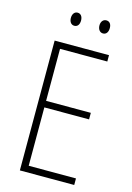

<svg xmlns="http://www.w3.org/2000/svg" viewBox="-132 -955 699 1020"><g transform="rotate(15 217.5 -444.5)"><path d="M136 -853C136 -833 146 -817 164 -817C182 -817 192 -831 192 -853C192 -874 182 -889 164 -889C146 -889 136 -873 136 -853ZM293 -854C293 -833 304 -817 322 -817C340 -817 350 -832 350 -854C350 -875 340 -889 322 -889C304 -889 293 -874 293 -854ZM383 0V-36H123V-357H369V-393H123V-679H383V-714H84V0Z"/></g></svg>

Font: Noto Sans Georgian Condensed ExtraLight
Style: Regular
Weight: 200
Width: 3
Designer: Monotype Design Team, Akaki Razmadze
Foundry: Google LLC
Version: Version 2.005